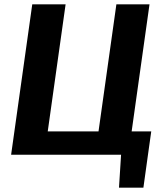

<svg xmlns="http://www.w3.org/2000/svg" viewBox="-20 -710 760 881"><path d="M281 -690 184 0H31L128 -690ZM674 -107 659 0H176L191 -107ZM666 -690 569 0H417L514 -690ZM536 -7 659 0 638 151H526Z"/></svg>

Font: Exo 2
Style: Bold Italic
Weight: 700
Italic angle: -8°
Designer: Natanael Gama
Foundry: Natanael Gama
Version: Version 2.010